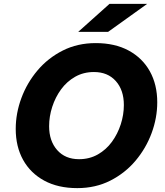

<svg xmlns="http://www.w3.org/2000/svg" viewBox="-20 -953 851 989"><path d="M473 -731Q572 -731 643 -692.5Q714 -654 752 -585.5Q790 -517 790 -426Q790 -346 761 -267.5Q732 -189 678 -125Q624 -61 548 -22.5Q472 16 378 16Q279 16 208 -22.5Q137 -61 99 -129.5Q61 -198 61 -289Q61 -369 90 -447.5Q119 -526 173 -590Q227 -654 303 -692.5Q379 -731 473 -731ZM464 -582Q410 -582 367 -557.5Q324 -533 294.5 -492.5Q265 -452 249 -402.5Q233 -353 233 -303Q233 -227 274.5 -180Q316 -133 387 -133Q441 -133 484 -157.5Q527 -182 556.5 -222.5Q586 -263 602 -312.5Q618 -362 618 -412Q618 -489 576.5 -535.5Q535 -582 464 -582ZM383 -789 544 -933H738L537 -789Z"/></svg>

Font: Wix Madefor Text ExtraBold
Style: Italic
Weight: 800
Italic angle: -12°
Designer: Dalton Maag Ltd
Foundry: Dalton Maag Ltd
Version: Version 3.100